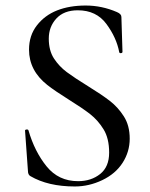

<svg xmlns="http://www.w3.org/2000/svg" viewBox="-20 -656 539 688"><path d="M248 12.2Q152.3 12.2 88.9 -24.9Q80.1 -29.8 80.1 -43.9L69.8 -187Q68.8 -190.9 74.5 -191.9Q80.1 -192.9 82 -189Q104 -112.8 147 -59.8Q189.9 -6.8 259.8 -6.8Q306.6 -6.8 338.9 -32.5Q371.1 -58.1 371.1 -109.1Q371.1 -160.2 351.1 -192.6Q331.1 -225.1 303 -247.1Q274.9 -269 226.1 -299.3Q176.8 -330.1 149.4 -351.6Q84 -403.3 84 -478Q84 -528.8 112.1 -564.9Q140.1 -601.1 184.6 -618.7Q229 -636.2 286.9 -636.2Q344.7 -636.2 398.9 -612.8Q415 -606 415 -595.2L418.9 -470.2Q418.9 -466.3 413.6 -465.6Q408.2 -464.8 407.2 -469.2Q397.5 -521 361.3 -570.1Q325.2 -619.1 258.8 -619.1Q209 -619.1 181.9 -589.6Q154.8 -560.1 154.8 -517.6Q154.8 -475.1 173.3 -446.5Q191.9 -418 219.5 -397.5Q247.1 -377 295.4 -347.2Q343.8 -317.4 373.3 -294.7Q402.8 -272 423.8 -239Q444.8 -206.1 444.8 -159.2Q444.8 -112.3 419.4 -72.8Q394 -33.2 346.4 -10.5Q298.8 12.2 248 12.2Z"/></svg>

Font: Cormorant-Medium
Style: Regular
Weight: 500
Designer: Christian Thalmann (Catharsis Fonts)
Version: Version 3.000